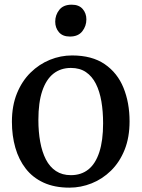

<svg xmlns="http://www.w3.org/2000/svg" viewBox="-20 -808 618 838"><path d="M32 -276.5Q32 -346.5 54 -400.5Q76 -454.5 113.5 -491.2Q151 -528 197.8 -547Q244.5 -566 294.5 -566Q381.5 -566 437 -528Q492.5 -490 519 -424.8Q545.5 -359.5 545.5 -278.5Q545.5 -208 523.8 -154Q502 -100 464.5 -63.2Q427 -26.5 380 -7.8Q333 11 283 11Q218 11 170.5 -10.8Q123 -32.5 92.5 -71.8Q62 -111 47 -163.2Q32 -215.5 32 -276.5ZM289.5 -43.5Q334.5 -43.5 365.8 -68.5Q397 -93.5 413.5 -144Q430 -194.5 430 -270Q430 -321.5 422.5 -365.5Q415 -409.5 398.5 -442.2Q382 -475 355.2 -493.2Q328.5 -511.5 289.5 -511.5Q245 -511.5 213.2 -486.5Q181.5 -461.5 164.5 -411.2Q147.5 -361 147.5 -284.5Q147.5 -233 155.5 -189Q163.5 -145 180.2 -112.2Q197 -79.5 224.2 -61.5Q251.5 -43.5 289.5 -43.5ZM284.5 -648.5Q253.5 -648.5 237.2 -667.5Q221 -686.5 221 -713.5Q221 -742.5 238.8 -765Q256.5 -787.5 292.5 -787.5H293.5Q324.5 -787.5 340.8 -768.8Q357 -750 357 -723.5Q357 -694 339 -671.2Q321 -648.5 285.5 -648.5Z"/></svg>

Font: Merriweather 28pt
Style: Regular
Weight: 400
Version: Version 2.100